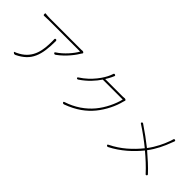

<svg xmlns="http://www.w3.org/2000/svg" viewBox="112 -1692 2627 2627"><g transform="rotate(45 1425.0 -378.5)"><path d="M522 -655C660 -655 803 -655 842 -655C806 -586 709 -471 613 -410C600 -403 599 -394 611 -385C619 -379 629 -381 637 -387C756 -473 843 -593 874 -648C877 -653 880 -657 883 -660C887 -665 887 -671 882 -676L880 -678C874 -684 865 -687 856 -686C848 -685 840 -684 834 -684C767 -684 269 -684 236 -684C206 -684 169 -687 139 -690C135 -691 133 -689 133 -684V-670V-667C133 -657 139 -651 148 -652C176 -654 209 -655 236 -655C252 -655 384 -655 522 -655ZM456 -196C494 -281 505 -386 506 -520C506 -531 500 -541 489 -541C477 -541 471 -534 472 -522C473 -510 473 -498 473 -487C473 -322 454 -146 274 -46C258 -36 229 -23 208 -15C204 -14 203 -12 207 -8L217 0L219 2C226 8 236 9 248 4C355 -48 419 -111 456 -196Z M1517 -632H1350C1368 -660 1382 -686 1394 -710C1399 -720 1404 -732 1410 -745C1417 -757 1414 -766 1401 -770C1388 -774 1381 -769 1378 -756C1374 -743 1369 -730 1366 -723C1331 -636 1231 -487 1077 -389C1065 -382 1061 -372 1072 -364C1079 -359 1087 -361 1094 -365C1205 -439 1280 -525 1332 -603H1525H1718C1693 -497 1630 -361 1544 -258C1456 -152 1330 -64 1181 -16C1166 -12 1162 -3 1174 8C1180 14 1190 15 1198 12C1372 -52 1485 -139 1568 -240C1653 -344 1718 -478 1744 -588C1745 -592 1748 -601 1751 -609C1755 -617 1753 -625 1745 -629L1742 -631C1733 -636 1722 -637 1715 -634C1708 -633 1699 -632 1685 -632Z M2254 -148C2321 -205 2378 -266 2426 -325C2512 -253 2588 -184 2661 -104C2668 -95 2676 -95 2684 -103C2691 -110 2691 -117 2684 -125C2613 -202 2529 -276 2444 -349C2519 -445 2574 -564 2608 -658C2613 -670 2619 -685 2624 -698C2628 -709 2625 -715 2614 -719C2603 -723 2595 -718 2592 -706C2588 -693 2584 -679 2581 -669C2549 -579 2499 -470 2422 -368C2354 -423 2234 -511 2145 -570C2137 -575 2131 -573 2125 -566C2118 -558 2118 -552 2127 -546C2213 -492 2334 -402 2403 -345C2355 -285 2299 -226 2233 -169C2172 -117 2102 -69 2018 -28C2005 -22 2002 -14 2013 -4C2019 2 2027 3 2035 -1C2118 -43 2190 -94 2254 -148Z"/></g></svg>

Font: GenSenRounded2 TW EL
Style: Regular
Weight: 250
Version: Version 2.100;PS 2.1;hotconv 16.6.51;makeotf.lib2.5.65220 DE